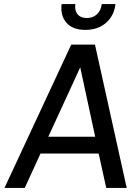

<svg xmlns="http://www.w3.org/2000/svg" viewBox="-20 -918 680 938"><path d="M281 -898H348Q344 -866 359 -848Q374 -830 404 -830Q434 -830 453.5 -848Q473 -866 477 -898H544Q538 -842 498.5 -807Q459 -772 397 -772Q335 -772 304.5 -807Q274 -842 281 -898ZM2 0 328 -700H444L599 0H499L462 -168H178L101 0ZM216 -250H445L372 -589Z"/></svg>

Font: Haskoy Medium
Style: Italic
Weight: 500
Designer: Ertekin Erdin
Foundry: Ertekin Erdin
Version: Version 2.000; ttfautohint (v1.8.4.7-5d5b)